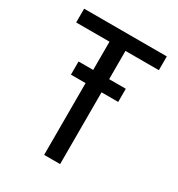

<svg xmlns="http://www.w3.org/2000/svg" viewBox="-170 -821 861 931"><g transform="rotate(30 260.5 -355.5)"><path d="M398.4 -401.9V-475.6H305.2V-633.8H492.2V-710.9H29.3V-633.8H215.8V-475.6H133.8V-401.9H215.8V0H305.2V-401.9Z"/></g></svg>

Font: Roboto Condensed
Style: Regular
Weight: 400
Designer: Google
Version: Version 2.134; 2016